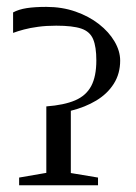

<svg xmlns="http://www.w3.org/2000/svg" viewBox="-20 -552 405 572"><path d="M37 0V-23L118 -37V-235Q171 -239 203.8 -253Q236.5 -267 251.8 -295.8Q267 -324.5 267 -372Q267 -412.5 257.5 -435.2Q248 -458 222.2 -466.8Q196.5 -475.5 147.5 -475.5Q118 -475.5 93.8 -472.2Q69.5 -469 51 -464Q32.5 -459 19 -454V-515Q35.5 -524 59.5 -527.8Q83.5 -531.5 118 -531.5Q165 -531.5 205 -517.5Q245 -503.5 274.8 -480.2Q304.5 -457 321.2 -428.5Q338 -400 338 -371.5Q338 -332.5 319 -302.5Q300 -272.5 266.8 -252.5Q233.5 -232.5 191 -222V-36.5L272 -23V0Z"/></svg>

Font: Merriweather 120pt Light
Style: Regular
Weight: 300
Version: Version 2.100